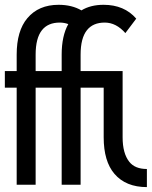

<svg xmlns="http://www.w3.org/2000/svg" viewBox="-20 -762 626 792"><path d="M127 -468.8H234.4V-536.6Q234.4 -613.8 261.7 -662.6Q244.6 -668.9 226.6 -668.9Q177.7 -668.9 152.8 -637.2Q127 -604.5 127 -536.6ZM48.8 0V-400.4H0V-468.8H48.8V-536.6Q48.8 -634.8 92.8 -687Q139.2 -742.2 221.7 -742.2Q276.4 -742.2 315.9 -719.2Q353.5 -742.2 407.2 -742.2Q492.7 -742.2 542 -685.1L497.1 -625.5Q459 -668.9 412.1 -668.9Q363.3 -668.9 338.4 -637.2Q312.5 -604.5 312.5 -536.6V-468.8H485.8V-195.8Q485.8 -129.4 513.2 -94.7Q536.6 -64.9 585.9 -64.9V9.8Q499 9.8 452.1 -44.9Q407.7 -96.7 407.7 -195.8V-400.4H312.5V0H234.4V-400.4H127V0Z"/></svg>

Font: Consola Mono
Style: Book
Weight: 400
Monospace: yes
Version: Version 2.001